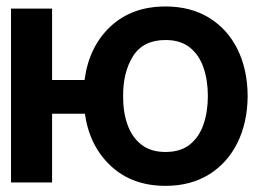

<svg xmlns="http://www.w3.org/2000/svg" viewBox="-20 -573 827 603"><path d="M500 10.7Q395.5 10.7 328.4 -51.5Q261.2 -113.8 246.6 -215.8H143.6V0H14.6V-545.9H143.6V-321.8H245.6Q259.3 -426.3 326.7 -489.5Q394 -552.7 500 -552.7Q578.6 -552.7 636.5 -517.3Q694.3 -481.9 725.8 -418.5Q757.3 -355 757.8 -271.5Q757.3 -188.5 725.8 -124.8Q694.3 -61 636.5 -25.1Q578.6 10.7 500 10.7ZM500 -95.7Q546.9 -95.7 576.2 -119.1Q605.5 -142.6 619.1 -182.4Q632.8 -222.2 632.8 -271.5Q632.8 -320.8 619.1 -360.6Q605.5 -400.4 576.2 -423.8Q546.9 -447.3 500 -447.3Q429.7 -447.3 397.9 -396.7Q366.2 -346.2 366.7 -271.5Q366.2 -222.2 380.1 -182.4Q394 -142.6 423.6 -119.1Q453.1 -95.7 500 -95.7Z"/></svg>

Font: Inter Tight SemiBold
Style: Regular
Weight: 600
Designer: Rasmus Andersson
Foundry: rsms
Version: Version 3.004; ttfautohint (v1.8.4.7-5d5b)